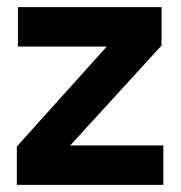

<svg xmlns="http://www.w3.org/2000/svg" viewBox="-20 -516 505 536"><path d="M27 0V-107L278 -386H30V-496H431V-389L176 -110H436V0Z"/></svg>

Font: DM Sans 36pt
Style: Bold
Weight: 700
Version: Version 4.004;gftools[0.9.30]